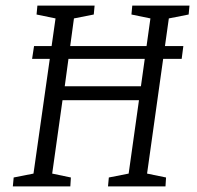

<svg xmlns="http://www.w3.org/2000/svg" viewBox="-20 -668 706 688"><path d="M95 -457 102 -503H637L631 -457ZM26 0 29 -32 100 -46 179 -602 111 -616 114 -648H319L316 -616L245 -602L212 -359H485L519 -602L451 -616L454 -648H659L656 -616L585 -602L507 -46L575 -32L573 0H367L370 -32L441 -46L478 -309H204L167 -46L234 -32L232 0Z"/></svg>

Font: Faustina Light
Style: Italic
Weight: 300
Italic angle: -8°
Designer: Alfonso Garcia
Foundry: http://www.omnibus-type.com
Version: Version 1.200